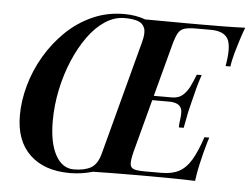

<svg xmlns="http://www.w3.org/2000/svg" viewBox="-52 -787 1129 866"><g transform="rotate(5 512.5 -354.0)"><path d="M582 -346 586 -366H794L790 -346ZM723 -366Q753 -366 771.5 -382Q790 -398 802.5 -423.5Q815 -449 826 -478H848Q835 -439 828.5 -413.5Q822 -388 814 -356Q808 -334 802.5 -309Q797 -284 788 -234H766Q766 -251 769 -270Q772 -289 771 -305.5Q770 -322 758.5 -333Q747 -344 719 -346ZM310 -4Q358 -4 387.5 -20.5Q417 -37 430 -86L567 -602Q579 -645 570.5 -667Q562 -689 538.5 -696.5Q515 -704 480 -704Q434 -704 392 -676.5Q350 -649 315 -600.5Q280 -552 253.5 -489.5Q227 -427 212 -356Q197 -285 197 -213Q197 -115 227.5 -59.5Q258 -4 310 -4ZM952 -528Q968 -617 949.5 -651Q931 -685 871 -685H804Q771 -685 752.5 -679.5Q734 -674 724 -656.5Q714 -639 704 -602L572 -106Q563 -70 564 -52Q565 -34 580.5 -28.5Q596 -23 629 -23H706Q754 -23 785.5 -40Q817 -57 840 -95.5Q863 -134 885 -200H907Q902 -187 897 -168Q892 -149 886 -128Q881 -109 873 -73.5Q865 -38 860 0Q811 -2 750 -2.5Q689 -3 640 -3Q617 -3 576 -3Q535 -3 488.5 -2.5Q442 -2 398 -1Q374 6 347.5 10Q321 14 294 14Q178 14 112.5 -48.5Q47 -111 47 -226Q47 -292 66.5 -362Q86 -432 123.5 -496Q161 -560 213.5 -611Q266 -662 332.5 -692Q399 -722 476 -722Q503 -722 527 -718Q551 -714 572 -706Q618 -706 667.5 -705.5Q717 -705 761 -705Q805 -705 830 -705Q873 -705 927 -705.5Q981 -706 1025 -708Q1012 -673 1003 -643.5Q994 -614 987 -590Q982 -572 978.5 -555.5Q975 -539 974 -528Z"/></g></svg>

Font: Playfair Display SemiBold
Style: Italic
Weight: 600
Italic angle: -14°
Designer: Claus Eggers Sørensen
Foundry: Claus Eggers Sørensen
Version: Version 1.203